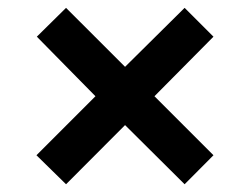

<svg xmlns="http://www.w3.org/2000/svg" viewBox="-20 -606 640 491"><path d="M148.9 -134.8 73.2 -209 224.1 -359.9 74.2 -512.2 148.9 -585.9 299.8 -435.1 452.1 -585.9 525.9 -512.2 375 -359.9 525.9 -209 452.1 -134.8 299.8 -286.1Z"/></svg>

Font: SUSE
Style: Bold
Weight: 700
Designer: Rene Bieder
Foundry: SUSE
Version: Version 1.000